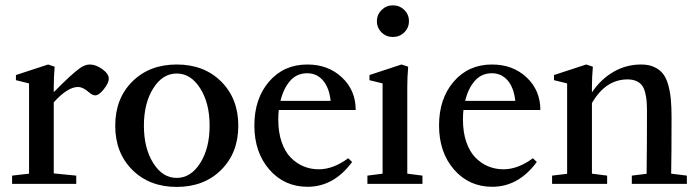

<svg xmlns="http://www.w3.org/2000/svg" viewBox="-20 -698 2652 729"><path d="M25.9 0V-31.2L90.3 -38.6V-381.3L40.5 -393.6V-413.1L162.6 -453.1L187.5 -444.8Q184.1 -404.8 184.1 -367.2V-348.1Q251 -416 281.7 -438Q301.8 -453.1 321.3 -453.1Q343.8 -453.1 368.4 -435.5Q393.1 -418 393.1 -398.9Q393.1 -383.3 374.5 -359.6Q356 -335.9 341.3 -335.9Q331.1 -335.9 318.8 -346.7Q295.4 -367.7 275.9 -367.7Q236.8 -367.7 184.1 -309.6V-39.6L269.5 -31.2V0Z M650.9 11.7Q547.4 11.7 482.4 -53Q417.5 -117.7 417.5 -220.7Q417.5 -323.7 482.4 -388.4Q547.4 -453.1 650.9 -453.1Q754.9 -453.1 819.8 -388.4Q884.8 -323.7 884.8 -220.7Q884.8 -117.7 819.8 -53Q754.9 11.7 650.9 11.7ZM561.8 -78.9Q597.2 -22.5 650.9 -22.5Q704.6 -22.5 740.2 -78.9Q775.9 -135.3 775.9 -220.7Q775.9 -306.2 740.2 -362.5Q704.6 -418.9 650.9 -418.9Q597.2 -418.9 561.8 -362.5Q526.4 -306.2 526.4 -220.7Q526.4 -135.3 561.8 -78.9Z M1147.9 11.2Q1059.6 11.2 1002.7 -54.2Q945.8 -119.6 945.8 -221.7Q945.8 -323.7 1001.7 -388.4Q1057.6 -453.1 1147 -453.1Q1226.1 -453.1 1278.3 -404.1Q1330.6 -355 1330.6 -280.3H1038.6Q1036.6 -264.2 1036.6 -243.7Q1036.6 -195.8 1049.3 -158.9Q1062 -122.1 1083.7 -99.9Q1105.5 -77.6 1132.6 -66.4Q1159.7 -55.2 1190.4 -55.2Q1245.1 -55.2 1302.2 -97.2L1316.9 -83Q1247.6 11.2 1147.9 11.2ZM1146.5 -419.9Q1106.9 -419.9 1081.5 -390.9Q1056.2 -361.8 1044.9 -314.9H1235.4Q1230 -365.2 1206.3 -392.6Q1182.6 -419.9 1146.5 -419.9Z M1411.1 -617.7Q1411.1 -642.6 1429 -660.2Q1446.8 -677.7 1471.7 -677.7Q1497.1 -677.7 1514.9 -660.4Q1532.7 -643.1 1532.7 -617.7Q1532.7 -592.3 1514.9 -575Q1497.1 -557.6 1471.7 -557.6Q1446.3 -557.6 1428.7 -575Q1411.1 -592.3 1411.1 -617.7ZM1375 0V-31.2L1432.6 -38.6V-381.3L1382.8 -393.6V-413.1L1504.4 -453.1L1529.8 -444.8Q1526.4 -404.8 1526.4 -367.2V-38.6L1584 -31.2V0Z M1849.1 11.2Q1760.7 11.2 1703.9 -54.2Q1647 -119.6 1647 -221.7Q1647 -323.7 1702.9 -388.4Q1758.8 -453.1 1848.1 -453.1Q1927.2 -453.1 1979.5 -404.1Q2031.7 -355 2031.7 -280.3H1739.7Q1737.8 -264.2 1737.8 -243.7Q1737.8 -195.8 1750.5 -158.9Q1763.2 -122.1 1784.9 -99.9Q1806.6 -77.6 1833.7 -66.4Q1860.8 -55.2 1891.6 -55.2Q1946.3 -55.2 2003.4 -97.2L2018.1 -83Q1948.7 11.2 1849.1 11.2ZM1847.7 -419.9Q1808.1 -419.9 1782.7 -390.9Q1757.3 -361.8 1746.1 -314.9H1936.5Q1931.2 -365.2 1907.5 -392.6Q1883.8 -419.9 1847.7 -419.9Z M2076.2 0V-31.2L2133.3 -38.1V-381.3L2083.5 -393.6V-413.1L2205.6 -453.1L2231 -444.8Q2227.5 -404.8 2227.5 -367.2V-347.2Q2261.7 -397.9 2309.8 -425.5Q2357.9 -453.1 2414.1 -453.1Q2442.9 -453.1 2463.4 -443.8Q2483.9 -434.6 2496.8 -418.5Q2509.8 -402.3 2517.1 -376Q2524.4 -349.6 2527.1 -320.8Q2529.8 -292 2529.8 -252.4Q2529.8 -108.4 2528.3 -38.6L2587.9 -31.2V0H2378.9V-31.2L2435.1 -38.1Q2436.5 -153.3 2436.5 -272Q2436.5 -296.9 2435.1 -314.2Q2433.6 -331.5 2429.2 -348.1Q2424.8 -364.7 2416.7 -374.8Q2408.7 -384.8 2395.3 -390.6Q2381.8 -396.5 2362.8 -396.5Q2279.3 -396.5 2227.5 -306.6V-38.6L2285.2 -31.2V0Z"/></svg>

Font: Elstob 10pt Medium
Style: Regular
Weight: 500
Designer: Peter S. Baker
Version: Version 1.015